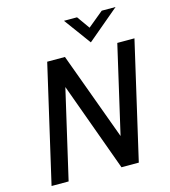

<svg xmlns="http://www.w3.org/2000/svg" viewBox="-128 -992 968 1093"><g transform="rotate(-15 356.5 -445.0)"><path d="M655.3 -890.1 467.3 -731.9 351.1 -890.1H428.2L481.9 -814.5L573.7 -890.1ZM611.8 -689.9H712.9L553.7 0H451.7L261.2 -523.9L140.1 0H39.6L198.7 -689.9H303.2L492.7 -173.3Z"/></g></svg>

Font: HK Grotesk SmBold Legacy Italic
Style: Regular
Weight: 600
Italic angle: -13°
Designer: Alfredo Marco Pradil
Foundry: Hanken Design Co.
Version: Version 2.022;PS 002.022;hotconv 1.0.88;makeotf.lib2.5.64775